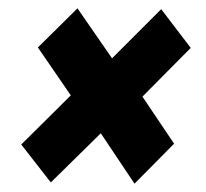

<svg xmlns="http://www.w3.org/2000/svg" viewBox="-20 -550 494 461"><path d="M102 -112 31 -203 150 -321 71 -436 166 -530 249 -410 367 -528 438 -435 322 -318 398 -205 303 -109 222 -230Z"/></svg>

Font: Georama
Style: Bold Italic
Weight: 700
Italic angle: -9°
Designer: Jean-Baptiste Levee
Foundry: Production Type
Version: Version 1.000